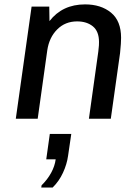

<svg xmlns="http://www.w3.org/2000/svg" viewBox="-20 -541 640 875"><path d="M52 0 124 -511H204.5L205.5 -444.8Q234.5 -482.5 275.1 -501.8Q315.8 -521 367.8 -521Q440.2 -521 486 -483.4Q531.8 -445.8 531.8 -368.8Q531.8 -359 530.8 -340.8Q529.8 -322.5 527.2 -299.5L485 0H385.2L428 -306Q430.2 -322 430.8 -333.8Q431.2 -345.5 431.2 -349.5Q431.2 -398 403.4 -420.8Q375.5 -443.5 331.5 -443.5Q277.2 -443.5 240.8 -407Q204.2 -370.5 195.5 -312L151.8 0ZM168 313.8 169.5 303.5Q196.5 277 213.1 246.5Q229.8 216 233.8 185H190.8L207 69.5H304.8L290.2 169.2Q284.8 207.8 267.1 246.1Q249.5 284.5 219.8 313.8Z"/></svg>

Font: Chivo Mono Medium
Style: Italic
Weight: 500
Italic angle: -8.05°
Monospace: yes
Designer: Hector Gatti
Foundry: Omnibus-Type
Version: Version 1.008